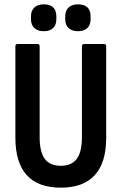

<svg xmlns="http://www.w3.org/2000/svg" viewBox="-20 -858 561 886"><path d="M261 8Q51 8 51 -223V-644Q51 -655 61 -655H153Q163 -655 163 -644V-225Q163 -157 186.5 -125Q210 -93 261 -93Q310 -93 334 -124.5Q358 -156 358 -225V-644Q358 -655 368 -655H460Q470 -655 470 -644V-222Q470 -107 417 -49.5Q364 8 261 8ZM182 -714Q154 -714 138.5 -728.5Q123 -743 123 -769V-782Q123 -809 138.5 -823.5Q154 -838 182 -838Q240 -838 240 -782V-769Q240 -743 225 -728.5Q210 -714 182 -714ZM340 -714Q312 -714 296.5 -728.5Q281 -743 281 -769V-782Q281 -809 296.5 -823.5Q312 -838 340 -838Q398 -838 398 -782V-769Q398 -743 383 -728.5Q368 -714 340 -714Z"/></svg>

Font: Sofia Sans Condensed
Style: Bold
Weight: 700
Designer: Botio Nikoltchev, Ani Petrova
Foundry: lettersoup
Version: Version 4.101; ttfautohint (v1.8.4.7-5d5b)